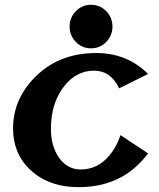

<svg xmlns="http://www.w3.org/2000/svg" viewBox="-20 -767 659 797"><path d="M294.9 -720.7Q320.8 -747.1 357.9 -747.1Q395 -747.1 420.9 -720.7Q446.8 -694.3 446.8 -656.7Q446.8 -619.1 420.9 -592.8Q395 -566.4 357.9 -566.4Q320.8 -566.4 294.9 -592.8Q269 -619.1 269 -656.7Q269 -694.3 294.9 -720.7ZM306.2 9.8Q176.3 9.8 98.1 -69.3Q34.2 -134.3 34.2 -234.4Q34.2 -360.4 133.8 -455.1Q231 -546.9 379.4 -546.9Q507.8 -546.9 594.7 -460L474.6 -400.4Q439.5 -473.6 370.6 -473.6Q300.8 -473.6 252 -416Q191.4 -344.7 191.4 -232.4Q191.4 -160.6 224.6 -112.8Q259.3 -63.5 314.9 -63.5Q385.3 -63.5 433.6 -121.1Q464.8 -158.2 480 -206.1L594.7 -130.4Q576.2 -105.5 551.8 -82Q456.1 9.8 306.2 9.8Z"/></svg>

Font: Klaudia
Style: Bold
Weight: 700
Designer: Wojciech Kalinowski "wmk69" (wmk69@o2.pl)
Foundry: Wojciech Kalinowski "wmk69" (wmk69@o2.pl)
Version: Version 3.1.0; 2021-05-10